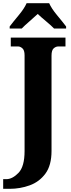

<svg xmlns="http://www.w3.org/2000/svg" viewBox="-42 -951 450 1211"><path d="M-22 240H19Q85 240 145.5 218Q206 196 244.5 144Q283 92 283 1V-600Q283 -634 296.5 -646Q310 -658 326 -658H371V-714H26V-658H72Q86 -658 99.5 -646Q113 -634 113 -602V2Q113 100 74.5 139.5Q36 179 -2 179H-22ZM19 -771H95Q112 -789 143.5 -816Q175 -843 196 -863Q217 -843 249.5 -816Q282 -789 299 -771H375V-784Q353 -813 318 -855Q283 -897 268 -931H126Q111 -897 76 -855Q41 -813 19 -784Z"/></svg>

Font: Noto Serif SemiCondensed Extra
Style: Regular
Weight: 800
Width: 4
Designer: Monotype Design Team
Foundry: Monotype Imaging Inc.
Version: Version 1.002